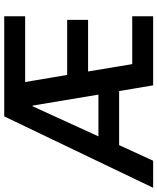

<svg xmlns="http://www.w3.org/2000/svg" viewBox="38 -807 745 909"><g transform="rotate(-90 410.5 -352.5)"><path d="M-24 0 314 -705H788V-606H435L470 -645L516 -373L465 -407H771V-308H485L521 -342L568 -59L518 -99H788V0H461L427 -201L464 -161H151L195 -198L104 0ZM362 -571 208 -234 205 -259H444L422 -230L365 -571Z"/></g></svg>

Font: Nunito Sans 10pt Condensed
Style: Bold
Weight: 700
Width: 3
Designer: Vernon Adams
Foundry: Vernon Adams
Version: Version 3.101;gftools[0.9.27]